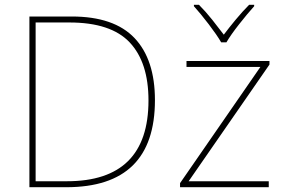

<svg xmlns="http://www.w3.org/2000/svg" viewBox="-20 -783 1187 803"><path d="M628 -364Q628 -534 542.5 -624Q457 -714 280 -714H103V0H257Q628 0 628 -364ZM601 -363Q601 -25 260 -25H129V-689H270Q444 -689 522.5 -605.5Q601 -522 601 -363ZM1104 0H733V-17L1069 -503H760V-528H1107V-513L769 -25H1104ZM1043 -763H1022Q994 -735 965.5 -700.5Q937 -666 916 -638Q895 -666 867.5 -700.5Q840 -735 812 -763H791V-757Q819 -726 853 -681.5Q887 -637 905 -606H927Q945 -637 980 -681.5Q1015 -726 1043 -757Z"/></svg>

Font: Noto Sans UI Thin
Style: Regular
Weight: 250
Designer: Monotype Design Team
Foundry: Monotype Imaging Inc.
Version: Version 1.901